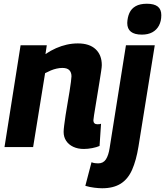

<svg xmlns="http://www.w3.org/2000/svg" viewBox="-20 -786 882 1026"><path d="M90 -544H230L223 -497Q251 -516 279.5 -528.5Q308 -541 337 -547.5Q366 -554 396 -554Q458 -554 491 -523Q524 -492 524 -438Q524 -429 520.5 -405.5Q517 -382 512 -351Q507 -320 501.5 -286.5Q496 -253 491 -222.5Q486 -192 482.5 -170.5Q479 -149 479 -143Q479 -133 484.5 -127.5Q490 -122 500 -122Q505 -122 510.5 -122.5Q516 -123 520 -125L512 -6Q496 1 472.5 5.5Q449 10 428 10Q396 10 371.5 -1.5Q347 -13 333.5 -33.5Q320 -54 320 -81Q320 -93 323 -116.5Q326 -140 330.5 -170.5Q335 -201 341 -234Q347 -267 351.5 -296.5Q356 -326 359 -348Q362 -370 362 -378Q362 -399 350.5 -411Q339 -423 313 -423Q299 -423 283 -419.5Q267 -416 251.5 -409.5Q236 -403 221 -395L157 0H4ZM765 -766Q804 -766 823 -751Q842 -736 842 -705Q842 -673 829.5 -649.5Q817 -626 794 -613.5Q771 -601 738 -601Q699 -601 679.5 -616.5Q660 -632 660 -663Q661 -693 671.5 -716.5Q682 -740 705 -753Q728 -766 765 -766ZM807 -544 720 -3Q708 71 686 121Q664 171 625 195.5Q586 220 526 220Q509 220 484 217Q459 214 436 207L469 81Q479 85 488.5 86Q498 87 505 87Q532 87 546 65.5Q560 44 566 4L653 -544Z"/></svg>

Font: Georama ExtraCondensed Thin
Style: Bold Italic
Weight: 700
Italic angle: -9°
Version: Version 1.001